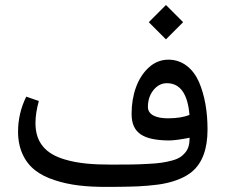

<svg xmlns="http://www.w3.org/2000/svg" viewBox="-20 -734 884 753"><path d="M563.5 -647 630.9 -579.6 698.2 -647 630.9 -714.4ZM638.7 -270C593.8 -270 560.1 -283.2 560.1 -314.5C560.1 -340.8 567.4 -362.8 582 -380.9C596.7 -398.9 614.3 -407.7 634.3 -407.7C686.5 -407.7 716.3 -366.2 723.1 -283.2C700.7 -274.4 672.4 -270 638.7 -270ZM640.6 -183.1C659.2 -183.1 687 -186.5 723.6 -193.8C723.6 -168.9 719.2 -150.9 707 -136.2C694.8 -121.6 682.1 -111.8 654.8 -104.5C627.4 -97.2 604.5 -93.3 560.5 -91.3C538.6 -89.8 517.1 -89.4 496.1 -88.9C475.1 -88.4 449.2 -88.4 418 -88.4C341.8 -88.4 285.6 -93.3 234.9 -108.4C160.6 -129.9 119.1 -173.8 119.1 -251C119.1 -277.3 123.5 -306.2 132.3 -337.9L83 -355C61.5 -311.5 50.8 -265.6 50.8 -217.3C50.8 -149.4 77.1 -97.7 118.2 -65.9C138.7 -49.8 164.1 -37.1 194.8 -27.3C255.4 -7.3 317.9 -1 398.4 -1C433.6 -1 462.9 -1.5 485.8 -2C508.8 -2.4 533.7 -3.4 561.5 -5.9C588.9 -8.3 611.8 -11.2 630.9 -15.6C668 -23.4 706.5 -38.6 732.4 -60.1C773.4 -94.2 793.9 -149.4 793.9 -226.1C793.9 -296.4 783.2 -359.4 760.3 -412.6C736.8 -465.8 694.8 -500 640.6 -500C611.8 -500 585.9 -489.7 564 -469.7C519 -429.2 496.1 -361.8 496.1 -287.1C496.1 -210.9 543.5 -184.6 640.6 -183.1Z"/></svg>

Font: Sahel
Style: Regular
Weight: 400
Foundry: Saber Rastikerdar (saber.rastikerdar@gmail.com)
Version: Version 3.4.0